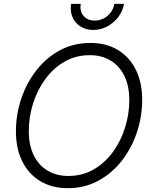

<svg xmlns="http://www.w3.org/2000/svg" viewBox="-20 -959 782 989"><path d="M329.6 10.3Q247.6 10.3 187.5 -25.9Q127.4 -62 94.7 -127.9Q62 -193.8 62 -282.7Q62 -368.2 89.1 -449.5Q116.2 -530.8 166.7 -595.9Q217.3 -661.1 287.8 -699.5Q358.4 -737.8 445.3 -737.8Q527.3 -737.8 587.2 -701.7Q647 -665.5 679.7 -599.6Q712.4 -533.7 712.4 -444.8Q712.4 -358.9 685.3 -277.6Q658.2 -196.3 607.7 -131.3Q557.1 -66.4 486.6 -28.1Q416 10.3 329.6 10.3ZM332 -52.7Q404.3 -52.7 462.4 -86.2Q520.5 -119.6 561.5 -176Q602.5 -232.4 624.3 -301.8Q646 -371.1 646 -443.4Q646 -517.1 620.4 -568.6Q594.7 -620.1 549.1 -647.5Q503.4 -674.8 442.9 -674.8Q370.1 -674.8 312 -641.1Q253.9 -607.4 212.9 -551Q171.9 -494.6 150.1 -425.3Q128.4 -356 128.4 -283.7Q128.4 -210.9 153.8 -159.2Q179.2 -107.4 225.1 -80.1Q271 -52.7 332 -52.7ZM460 -804.7Q421.9 -804.7 394 -822.8Q366.2 -840.8 353.3 -871.1Q340.3 -901.4 346.2 -939H396Q389.6 -901.4 410.4 -877.2Q431.2 -853 468.3 -853Q492.7 -853 514.2 -864.3Q535.6 -875.5 550.3 -894.8Q564.9 -914.1 568.8 -939H618.7Q612.3 -901.4 589.1 -871.1Q565.9 -840.8 532.2 -822.8Q498.5 -804.7 460 -804.7Z"/></svg>

Font: Inter 24pt Light
Style: Italic
Weight: 300
Italic angle: -9.3988°
Designer: Rasmus Andersson
Foundry: rsms
Version: Version 4.001;git-66647c0bb